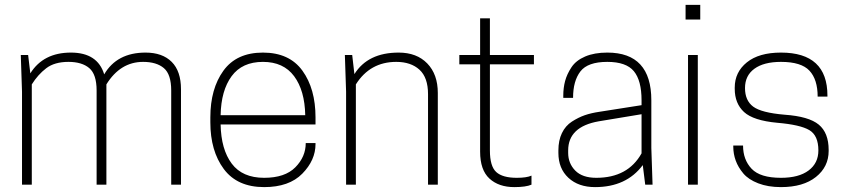

<svg xmlns="http://www.w3.org/2000/svg" viewBox="-20 -755 3473 785"><path d="M720 0H680V-385Q680 -451 650 -476.5Q620 -502 565 -502Q472 -502 415 -410V0H375V-385Q375 -451 345 -476.5Q315 -502 260 -502Q203 -502 169 -476Q135 -450 110 -410V0H70V-380L65 -530H95L104 -455Q157 -540 270 -540Q379 -540 406 -451Q458 -540 575 -540Q644 -540 682 -502Q720 -464 720 -390Z M1270 -246H882Q884 -144 927.5 -86Q971 -28 1060 -28Q1145 -28 1187.5 -71Q1230 -114 1230 -170H1270V-166Q1270 -100 1216 -45Q1162 10 1060 10Q950 10 895 -64Q840 -138 840 -255V-275Q840 -392 893.5 -466Q947 -540 1055 -540Q1163 -540 1216.5 -466Q1270 -392 1270 -275ZM1055 -502Q970 -502 927 -443.5Q884 -385 882 -284H1228Q1226 -385 1182.5 -443.5Q1139 -502 1055 -502Z M1770 0H1730V-370Q1730 -438 1695 -470Q1660 -502 1600 -502Q1493 -502 1435 -410V0H1395V-380L1390 -530H1420L1429 -452Q1484 -540 1610 -540Q1684 -540 1727 -495.5Q1770 -451 1770 -375Z M1983 -530H2163V-492H1983V-140Q1983 -75 2009 -51.5Q2035 -28 2093 -28Q2133 -28 2153 -37V0Q2130 10 2083 10Q2019 10 1981 -25Q1943 -60 1943 -135V-492H1858V-530H1943V-680H1983Z M2618 0 2608 -80Q2541 10 2413 10Q2345 10 2304 -28Q2263 -66 2263 -130V-140Q2263 -181 2277.5 -211Q2292 -241 2318.5 -258Q2345 -275 2371 -284Q2397 -293 2431 -298L2603 -325V-345Q2603 -426 2571.5 -464Q2540 -502 2463 -502Q2383 -502 2353 -463Q2323 -424 2323 -355H2283V-364Q2283 -396 2290.5 -424Q2298 -452 2316.5 -480Q2335 -508 2372.5 -524Q2410 -540 2463 -540Q2643 -540 2643 -345V-150L2648 0ZM2418 -28Q2547 -28 2603 -128V-288L2428 -259Q2303 -237 2303 -140V-130Q2303 -87 2332 -57.5Q2361 -28 2418 -28Z M2793 0V-530H2833V0ZM2843 -735V-675H2783V-735Z M3173 -28Q3246 -28 3286 -58Q3326 -88 3326 -140Q3326 -201 3289 -223Q3252 -245 3158 -253Q3060 -262 3022 -297Q2984 -332 2984 -392V-397Q2984 -460 3033.5 -500Q3083 -540 3173 -540Q3363 -540 3363 -364V-360H3323Q3323 -430 3289.5 -466Q3256 -502 3173 -502Q3103 -502 3064.5 -474Q3026 -446 3026 -395Q3026 -344 3059.5 -319Q3093 -294 3188 -286Q3287 -279 3327.5 -245.5Q3368 -212 3368 -142V-138Q3368 -73 3316 -31.5Q3264 10 3173 10Q3120 10 3080 -5.5Q3040 -21 3019 -46Q2998 -71 2988 -98.5Q2978 -126 2978 -156V-160H3018Q3018 -102 3053 -65Q3088 -28 3173 -28Z"/></svg>

Font: Cooper Hewitt
Style: Light
Weight: 703
Designer: Village Type and Design LLC
Foundry: Cooper Hewitt Smithsonian Design Museum
Version: 1.000